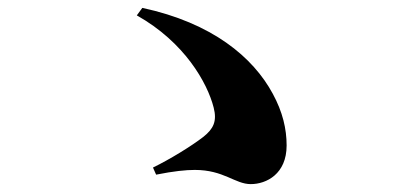

<svg xmlns="http://www.w3.org/2000/svg" viewBox="-20 -600 1040 487"><path d="M368 -175 376 -157C421 -166 452 -169 474 -169C548 -169 576 -133 616 -133C656 -133 707 -159 707 -231C707 -273 697 -316 672 -362C622 -455 518 -542 341 -580L327 -561C448 -493 506 -390 522 -327C531 -292 521 -273 496 -253C465 -229 411 -196 368 -175Z"/></svg>

Font: Noto Serif SC Black
Style: Regular
Weight: 900
Designer: Ryoko NISHIZUKA 西塚涼子 (kana & ideographs); Frank Grießhammer (Latin, Greek & Cyrillic); Wenlong ZHANG 张文龙 (bopomofo); San
Foundry: Adobe
Version: Version 2.001;hotconv 1.1.0;makeotfexe 2.6.0